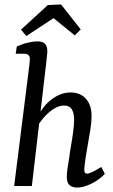

<svg xmlns="http://www.w3.org/2000/svg" viewBox="-20 -841 511 868"><path d="M328 7Q308 7 295 -3.5Q282 -14 282 -40Q282 -56 285 -78.5Q288 -101 293 -128Q296 -154 301.5 -185Q307 -216 311 -246.5Q315 -277 315 -300Q315 -330 304.5 -347Q294 -364 269 -364Q247 -364 222.5 -348.5Q198 -333 176.5 -308Q155 -283 142 -255L137 -281Q162 -350 206.5 -386.5Q251 -423 299 -423Q343 -423 368.5 -394.5Q394 -366 394 -316Q394 -290 389 -258Q384 -226 378 -193.5Q372 -161 368 -134Q365 -113 363 -97.5Q361 -82 361 -72Q361 -56 373 -56Q382 -56 397.5 -63.5Q413 -71 438 -86L454 -55Q426 -26 391 -9.5Q356 7 328 7ZM44 0 109 -517Q111 -533 113 -550Q115 -567 115 -575Q115 -587 108 -592.5Q101 -598 90 -598H51L56 -631Q83 -643 107 -648.5Q131 -654 149 -654Q173 -654 183.5 -643Q194 -632 194 -609Q194 -601 192 -586.5Q190 -572 189 -557L124 0ZM75 -707 196 -818 256 -821 345 -708 318 -681 222 -759 99 -678Z"/></svg>

Font: Rasa
Style: Italic
Weight: 400
Italic angle: -7.10001°
Designer: Anna Giedrys (Yrsa+Rasa design), David Brezina (Yrsa art-direction, Rasa art-direction, design)
Foundry: Rosetta Type Foundry
Version: Version 2.004